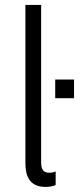

<svg xmlns="http://www.w3.org/2000/svg" viewBox="-20 -747 323 771"><path d="M163 3.6C178.6 3.6 193.2 0.7 203.5 -3.9V-58.6C196 -55 187.1 -53.3 177.9 -53.3C149.9 -53.3 145.2 -72.4 145.2 -96.6V-727.3H82V-92C82 -42.3 96.9 3.6 163 3.6ZM201.7 -427.6V-352.6H277.3V-427.6Z"/></svg>

Font: TID UI Light
Style: Regular
Weight: 300
Designer: The TID Project Authors
Foundry: Bakken & Bæck
Version: Version 1.001;hotconv 1.0.109;makeotfexe 2.5.65596